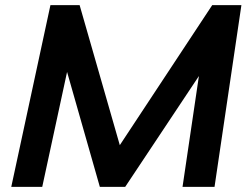

<svg xmlns="http://www.w3.org/2000/svg" viewBox="-20 -730 974 750"><path d="M24 0 177 -710H291L448 -163L809 -710H923L818 0H693L757 -433L469 0H370L242 -449L145 0Z"/></svg>

Font: Livvic SemiBold
Style: Italic
Weight: 600
Italic angle: -10°
Designer: Jacques Le Bailly, Baron von Fonthausen
Version: Version 1.001; ttfautohint (v1.8.2)